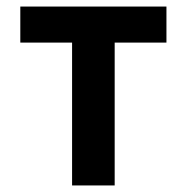

<svg xmlns="http://www.w3.org/2000/svg" viewBox="-20 -566 570 586"><path d="M200 0V-436H42V-546H488V-436H330V0Z"/></svg>

Font: Noto Sans Mono Condensed
Style: Bold
Weight: 700
Width: 3
Designer: Monotype Design Team
Foundry: Monotype Imaging Inc.
Version: Version 2.014